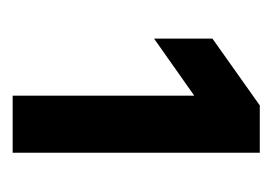

<svg xmlns="http://www.w3.org/2000/svg" viewBox="-82 -664 421 296"><g transform="rotate(90 128.0 -516.5)"><path d="M216 -326H128V-606L40 -544V-634L143 -707H216Z"/></g></svg>

Font: LT Superior Semi-bold
Style: Regular
Weight: 600
Designer: Daniel Lyons
Foundry: LyonsType
Version: Version 1.0